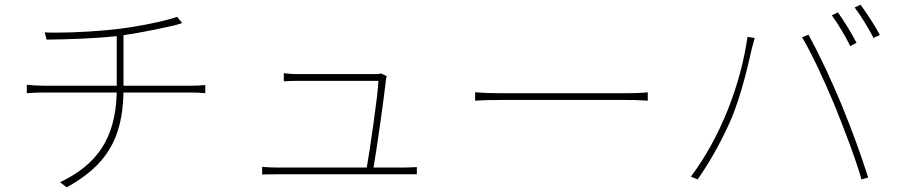

<svg xmlns="http://www.w3.org/2000/svg" viewBox="-20 -781 3854 824"><path d="M176 -384H481C476 -180 390 -72 238 1L266 23C433 -69 506 -182 510 -384H797C818 -384 845 -383 861 -381V-416C842 -414 817 -413 796 -413H510V-630C587 -641 680 -661 728 -672C741 -676 752 -679 762 -682L740 -709C694 -691 566 -666 489 -657C407 -647 300 -641 224 -641C204 -641 187 -641 172 -642L180 -611C264 -612 380 -615 481 -626V-413H174C146 -413 111 -415 95 -417V-381C116 -383 144 -384 176 -384Z M1105 -32C1126 -33 1145 -33 1170 -33H1769V-64C1753 -63 1729 -62 1711 -62H1583C1597 -141 1628 -361 1636 -435C1636 -441 1638 -448 1640 -454L1615 -466C1611 -464 1602 -463 1591 -463H1255C1232 -463 1218 -465 1198 -467V-432C1218 -433 1230 -434 1256 -434H1604C1603 -379 1566 -129 1554 -62H1170C1145 -62 1126 -63 1105 -65Z M2019 -349C2043 -351 2080 -352 2132 -352H2667C2712 -352 2744 -350 2760 -349V-385C2743 -383 2717 -381 2666 -381H2132C2074 -381 2042 -383 2019 -385Z M3576 -728 3550 -715C3576 -680 3611 -621 3629 -583L3656 -597C3635 -639 3600 -694 3576 -728ZM3673 -761 3648 -749C3675 -713 3707 -661 3729 -618L3756 -631C3737 -668 3698 -727 3673 -761ZM2945 -23 2974 -11C3031 -93 3079 -181 3115 -263C3162 -370 3195 -522 3207 -574C3212 -593 3215 -602 3219 -618L3188 -623C3159 -417 3071 -190 2945 -23ZM3561 -331C3602 -230 3655 -92 3677 -11L3706 -19C3641 -223 3552 -443 3450 -632L3422 -621C3464 -552 3521 -427 3561 -331Z"/></svg>

Font: Kinto Sans Thin
Style: Regular
Weight: 100
Designer: Authors: Ryoko NISHIZUKA  (kana & ideographs); Paul D. Hunt (Latin, Greek & Cyrillic); Wenlong ZHANG  (bopomofo); Sandol
Foundry: Adobe Systems Incorporated, ookami Inc.
Version: Version 0.001